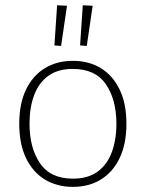

<svg xmlns="http://www.w3.org/2000/svg" viewBox="-20 -718 566 748"><path d="M264 10Q201.5 10 154.5 -18.8Q107.5 -47.5 81.2 -102.5Q55 -157.5 55 -236Q55 -314 81.2 -368.8Q107.5 -423.5 154.5 -452.2Q201.5 -481 264 -481Q326.5 -481 373.2 -452.2Q420 -423.5 446.2 -368.8Q472.5 -314 472.5 -236Q472.5 -157.5 446.2 -102.5Q420 -47.5 373.2 -18.8Q326.5 10 264 10ZM264 -22Q322.5 -22 360 -49.2Q397.5 -76.5 415.5 -125Q433.5 -173.5 433.5 -236Q433.5 -330 392.5 -389.8Q351.5 -449.5 263.5 -449.5Q205 -449.5 167.8 -422.2Q130.5 -395 112.8 -346.8Q95 -298.5 95 -236Q95 -142 135.8 -82Q176.5 -22 264 -22ZM318 -539 292 -541 302.5 -697.5 341 -695.5ZM218 -539 192 -541 202.5 -697.5 241 -695.5Z"/></svg>

Font: Karla ExtraLight
Style: Regular
Weight: 250
Designer: Jonathan Pinhorn
Version: Version 2.004;gftools[0.9.33]